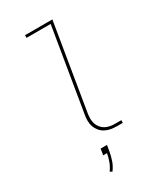

<svg xmlns="http://www.w3.org/2000/svg" viewBox="-232 -823 965 1131"><g transform="rotate(-30 250.0 -258.0)"><path d="M340 0Q319 0 299 -3.5Q279 -7 261.5 -16.5Q244 -26 231.5 -41Q219 -56 212.5 -74.5Q206 -93 206 -114Q206 -135 210 -156L303 -717H139V-735H325L229 -153Q226 -135 226 -117Q226 -99 231 -83Q236 -67 247 -53.5Q258 -40 272.5 -32Q287 -24 304.5 -21Q322 -18 340 -18H380V0ZM183 219 169 210Q186 187 195.5 161Q205 135 210 108H184L191 66H234L227 108Q222 137 212 165.5Q202 194 183 219Z"/></g></svg>

Font: Iosevka SS04 Thin
Style: Italic
Weight: 100
Italic angle: -9°
Monospace: yes
Designer: Belleve Invis
Foundry: Belleve Invis
Version: Version 19.0.0; ttfautohint (v1.8.4)